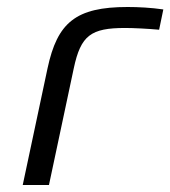

<svg xmlns="http://www.w3.org/2000/svg" viewBox="-20 -529 487 549"><path d="M338 -449C361 -449 402 -447 435 -444L447 -502C413 -507 376 -509 345 -509C196 -509 144 -464 116 -334L45 0H120L191 -334C211 -428 240 -449 338 -449Z"/></svg>

Font: LT Wave Light
Style: Italic
Weight: 300
Designer: Daniel Lyons
Version: Version 2.5 (Glyphs App)